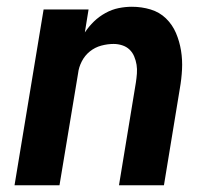

<svg xmlns="http://www.w3.org/2000/svg" viewBox="-20 -548 640 568"><path d="M23 0 109 -520H242L231 -452Q243 -470 258 -484.5Q273 -499 292 -509.5Q311 -520 331 -524Q351 -528 370 -528Q399 -528 425.5 -520Q452 -512 471 -493.5Q490 -475 500.5 -450.5Q511 -426 515.5 -398.5Q520 -371 518.5 -342.5Q517 -314 512 -286L465 0H332L382 -304Q384 -317 385 -330.5Q386 -344 384 -356.5Q382 -369 377 -381Q372 -393 363 -401.5Q354 -410 341.5 -414Q329 -418 316 -418Q298 -418 279.5 -413Q261 -408 246 -396Q231 -384 222 -366.5Q213 -349 211 -331L156 0Z"/></svg>

Font: Iosevka Aile Extrabold
Style: Italic
Weight: 800
Italic angle: -9°
Designer: Belleve Invis
Foundry: Belleve Invis
Version: Version 31.1.0; ttfautohint (v1.8.4)